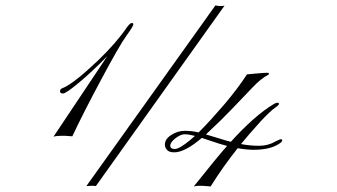

<svg xmlns="http://www.w3.org/2000/svg" viewBox="-20 -690 1232 701"><path d="M674.3 -178.7 691.9 -193.8Q669.4 -199.7 654.3 -199.7Q639.2 -199.7 620.6 -185.1Q601.6 -170.4 601.6 -158.2Q601.6 -146 618.2 -146Q634.8 -146 674.3 -178.7ZM616.2 -133.8Q597.7 -133.8 589.8 -142.6Q582 -151.4 582 -161.6Q582 -182.6 605.5 -197.3Q628.9 -212.4 654.8 -212.4Q680.7 -212.4 705.1 -206.5Q726.1 -227.1 750.5 -253.9L798.8 -308.6Q848.1 -366.7 881.8 -418.5Q895 -419.9 907.2 -420.9L943.4 -423.8Q949.2 -424.3 955.6 -424.3Q961.9 -424.3 961.9 -421.4Q961.9 -418 959.5 -417Q932.6 -403.3 901.4 -370.1Q810.1 -273.9 784.7 -249.5L731.9 -199.2L793 -180.7Q800.3 -178.2 807.6 -176.3L822.8 -172.4Q910.6 -269 979.5 -310.1Q987.3 -314.9 993.2 -314.9Q999 -314.9 998.5 -310.5Q998.5 -306.2 983.9 -296.4Q969.2 -286.6 932.6 -248Q883.3 -193.4 859.9 -164.1Q892.6 -157.7 925.8 -157.7Q959 -157.7 986.3 -173.8Q997.1 -178.7 1000 -180.2Q1002.9 -181.6 1006.8 -181.6Q1010.7 -181.6 1010.3 -176.8Q1010.3 -171.9 997.6 -164.1Q964.8 -143.1 906.2 -143.1Q880.4 -143.1 847.7 -148.9Q791.5 -77.6 749 -9.3Q740.7 -10.3 731.4 -10.7L716.8 -11.7H708Q696.3 -11.7 687.5 -9.3Q774.9 -119.1 809.1 -157.2L781.7 -165Q767.6 -169.4 752 -174.8L716.8 -186.5Q655.3 -133.8 616.2 -133.8ZM207 -194.3Q185.5 -194.3 175.3 -190.9L371.6 -484.9Q314.9 -426.8 267.6 -387.7Q220.7 -348.6 210 -348.6Q199.2 -348.6 199.2 -356.4Q199.2 -364.3 206.1 -367.2L216.8 -372.1Q246.1 -386.7 295.9 -430.7L336.9 -468.3Q403.3 -531.7 443.8 -590.8Q455.1 -606 460.9 -606Q466.8 -606.4 466.8 -600.6Q466.8 -594.7 440.9 -558.6Q415 -522.5 349.1 -398.9Q282.7 -274.9 244.1 -192.4L227.5 -193.4L217.8 -194.3ZM295.4 -10.7 766.6 -670.4Q773.9 -668 784.7 -668Q795.4 -668 799.8 -669.4L330.1 -10.7Q325.2 -11.7 317.4 -11.7Q309.6 -11.7 295.4 -10.7Z"/></svg>

Font: PinyonScript
Style: Regular
Weight: 400
Designer: Nicole Fally
Foundry: Nicole Fally
Version: Version 1.005